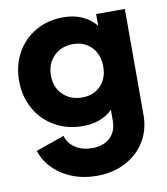

<svg xmlns="http://www.w3.org/2000/svg" viewBox="-86 -630 800 922"><g transform="rotate(-10 314.0 -169.0)"><path d="M48 52 187 3Q198 41 232 63Q266 85 313 85Q369 85 401 54.5Q433 24 433 -29V-81Q379 -27 287 -27Q212 -27 151.5 -61.5Q91 -96 57 -157Q23 -218 23 -294Q23 -369 56.5 -429.5Q90 -490 149.5 -524Q209 -558 284 -558Q385 -558 443 -489V-546H583V-29Q583 43 548.5 99.5Q514 156 452.5 188Q391 220 313 220Q218 220 146 174.5Q74 129 48 52ZM308 -163Q364 -163 398.5 -198.5Q433 -234 433 -292Q433 -350 398.5 -386.5Q364 -423 308 -423Q251 -423 214.5 -386.5Q178 -350 178 -292Q178 -235 214.5 -199Q251 -163 308 -163Z"/></g></svg>

Font: BLUETTI 2.0
Style: Bold
Weight: 700
Designer: Stijn de Vries
Foundry: tokotype
Version: Version 2.005;October 31, 2023;FontCreator 14.0.0.2814 64-bi